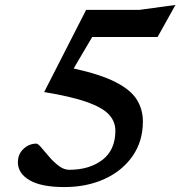

<svg xmlns="http://www.w3.org/2000/svg" viewBox="-20 -747 731 778"><path d="M559 -255Q559 -175 517.5 -115Q476 -55 404 -22Q332 11 240.5 11Q147 11 99.8 -16.8Q52.5 -44.5 52.5 -89.5Q52.5 -122.5 75.2 -143.8Q98 -165 127.5 -165Q134 -165 147.5 -149Q161 -133 179 -112Q197 -91 218 -75Q239 -59 260.5 -59Q342.5 -59 395 -99.2Q447.5 -139.5 447.5 -217.5Q447.5 -254 422 -282.2Q396.5 -310.5 333.8 -333Q271 -355.5 159 -374L329 -707H545L691 -727L618.5 -597H353.5L278.5 -469.5Q387.5 -445.5 448.5 -414.2Q509.5 -383 534.2 -343.5Q559 -304 559 -255Z"/></svg>

Font: Newsreader 6pt Medium
Style: Italic
Weight: 500
Italic angle: -17°
Designer: Hugues Gentile
Foundry: Production Type
Version: Version 1.003; ttfautohint (v1.8.3)